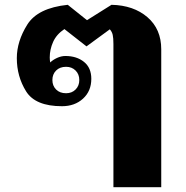

<svg xmlns="http://www.w3.org/2000/svg" viewBox="-20 -583 776 799"><path d="M452 -400Q452 -425 449 -438Q446 -451 437 -461L340 -390L248 -462Q215 -440 201 -408.5Q187 -377 187 -344Q187 -333 189 -323Q200 -334 217.5 -342Q235 -350 252 -350Q299 -350 329.5 -325.5Q360 -301 360 -255Q360 -204 325.5 -172.5Q291 -141 238 -141Q127 -141 88.5 -203Q50 -265 50 -341Q50 -411 93.5 -480.5Q137 -550 262 -563L342 -499L444 -563Q536 -561 593.5 -511.5Q651 -462 651 -378V196H452ZM310 -250Q310 -274 294.5 -289.5Q279 -305 255 -305Q229 -305 213.5 -289.5Q198 -274 198 -250Q198 -226 213.5 -210.5Q229 -195 255 -195Q279 -195 294.5 -210.5Q310 -226 310 -250Z"/></svg>

Font: Taviraj Black
Style: Regular
Weight: 900
Designer: Katatrad Team
Foundry: CadsonDemak
Version: Version 1.001